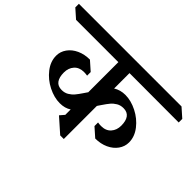

<svg xmlns="http://www.w3.org/2000/svg" viewBox="-200 -1107 1438 1438"><g transform="rotate(45 518.5 -388.0)"><path d="M575 -524Q616 -550 669 -550Q729 -550 792.5 -518Q856 -486 898 -432Q940 -378 940 -317Q940 -274 914 -237.5Q888 -201 842.5 -180Q797 -159 740 -159L670 -221V-259Q688 -256 705 -256Q755 -256 782.5 -287Q810 -318 810 -365Q810 -416 790 -443Q770 -470 729 -470Q698 -470 674.5 -456Q651 -442 634.5 -422.5Q618 -403 596 -370L579 -345L576 -339V10H538L425 -90L456 -126V-183Q419 -158 365 -158Q305 -158 241.5 -190Q178 -222 136 -276Q94 -330 94 -391Q94 -434 120 -470.5Q146 -507 191.5 -528Q237 -549 294 -549L364 -487V-449Q346 -452 329 -452Q279 -452 251.5 -421Q224 -390 224 -343Q224 -292 244 -265Q264 -238 305 -238Q336 -238 359.5 -252Q383 -266 399.5 -285.5Q416 -305 438 -338L455 -363L458 -366V-686H10L-60 -748V-786H1027L1097 -724V-686L575 -687Z"/></g></svg>

Font: Inknut Antiqua
Style: Regular
Weight: 400
Designer: Claus Eggers Sørensen
Foundry: Claus Eggers Sørensen
Version: Version 1.003; ttfautohint (v1.8.2) -l 8 -r 50 -G 200 -x 14 